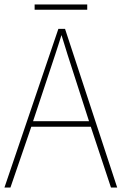

<svg xmlns="http://www.w3.org/2000/svg" viewBox="-20 -845 548 865"><path d="M480 0 389 -274H121L27 0H0L243 -715H273L508 0ZM284 -600Q278 -620 271.5 -640.5Q265 -661 257 -687Q250 -664 243 -643Q236 -622 229 -600L129 -299H381ZM373 -825V-801H136V-825Z"/></svg>

Font: Noto Sans Bengali SemiCondensed Thin
Style: Regular
Weight: 100
Width: 4
Designer: Joana Ranito - Universal Thirst; Jelle Bosma - Monotype Design Team
Foundry: Universal Thirst ehf.
Version: Version 3.000; ttfautohint (v1.8.4.7-5d5b)